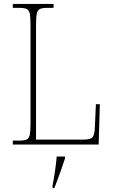

<svg xmlns="http://www.w3.org/2000/svg" viewBox="-20 -734 574 975"><path d="M45 0V-20H79Q104 -20 116 -26Q128 -32 131.5 -51Q135 -70 135 -108V-606Q135 -645 131.5 -663.5Q128 -682 116 -688Q104 -694 79 -694H45V-714H252V-694H219Q194 -694 182 -688Q170 -682 166.5 -663.5Q163 -645 163 -606V-25H403Q442 -25 451.5 -39Q461 -53 462 -94L467 -205H487L481 0ZM247 208Q254 171 259.5 133.5Q265 96 268 61H310V71Q303 92 293.5 119.5Q284 147 274 174Q264 201 256 221H247Z"/></svg>

Font: Noto Serif Ethiopic SemiCondensed Thin
Style: Regular
Weight: 100
Width: 4
Designer: Monotype Design Team
Foundry: Monotype Imaging Inc.
Version: Version 2.102; ttfautohint (v1.8.4.7-5d5b)